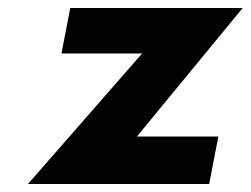

<svg xmlns="http://www.w3.org/2000/svg" viewBox="-20 -461 628 481"><path d="M336 -327H134L156 -441H588L323 -119H527L504 0H50Z"/></svg>

Font: Teachers[wght] Italic
Style: Regular
Weight: 400
Designer: Alfredo Marco Pradil & Chank Diesel
Version: Version 1.000;Glyphs 3.1.2 (3151)